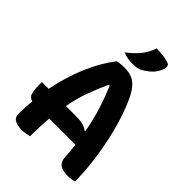

<svg xmlns="http://www.w3.org/2000/svg" viewBox="-266 -1053 1183 1183"><g transform="rotate(45 325.0 -461.5)"><path d="M213 1Q197 5 180.5 7.5Q164 10 148 10Q111 10 87.5 -3.5Q64 -17 65 -51Q66 -106 71 -161Q44 -166 36.5 -192.5Q29 -219 29 -264V-287H88Q112 -410 157 -516.5Q202 -623 264 -703Q288 -710 327 -710Q367 -710 395 -697.5Q423 -685 446.5 -655Q470 -625 493 -570Q528 -489 556.5 -376Q585 -263 598 -140Q602 -106 604 -70Q606 -34 607 1Q582 10 548 10Q463 10 458 -52Q454 -109 448 -160H220Q214 -88 213 1ZM332 -287Q394 -287 427 -261L432 -263Q416 -351 393 -423.5Q370 -496 340 -567H332Q299 -495 275.5 -429Q252 -363 238 -287ZM382 -933Q418 -933 443.5 -929.5Q469 -926 490 -919Q504 -914 506.5 -902Q509 -890 504 -876Q492 -842 470 -819Q448 -796 416 -777Q400 -767 383.5 -764Q367 -761 342 -761Q320 -761 300.5 -764.5Q281 -768 260 -777Q307 -812 337 -849Q367 -886 382 -933Z"/></g></svg>

Font: Recursive Sn Csl St
Style: Bold
Weight: 700
Version: Version 1.079;hotconv 1.0.112;makeotfexe 2.5.65598; ttfautoh